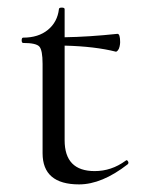

<svg xmlns="http://www.w3.org/2000/svg" viewBox="-20 -473 378 505"><path d="M310 -50Q314 -54 317 -48Q319 -44 316 -41Q248 12 188 12Q92 12 92 -70V-305Q92 -341 83.5 -350.5Q75 -360 41 -360Q37 -360 37 -367Q37 -374 41 -374Q81 -374 106 -394.5Q131 -415 135 -449Q135 -453 142.5 -453Q150 -453 150 -449V-375Q213 -376 289 -384Q296 -384 296 -362Q296 -357 294.5 -350.5Q293 -344 290 -340.5Q287 -337 285 -337Q230 -351 150 -353V-104Q150 -23 229 -23Q273 -23 310 -50Z"/></svg>

Font: Cormorant Infant
Style: Regular
Weight: 400
Designer: Christian Thalmann (Catharsis Fonts)
Version: Version 1.000;PS 002.000;hotconv 1.0.88;makeotf.lib2.5.64775